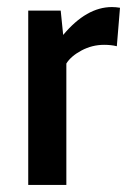

<svg xmlns="http://www.w3.org/2000/svg" viewBox="-20 -524 362 544"><path d="M60 -494H152L159 -425Q225 -504 297 -504Q308 -504 320 -502L311 -393Q295 -397 275 -397Q241 -397 211 -381Q181 -365 168 -344V0H60Z"/></svg>

Font: Cabin Medium
Style: Regular
Weight: 500
Designer: Pablo Impallari
Foundry: Pablo Impallari. http://www.impallari.com Igino Marini. http://www.ikern.com
Version: Version 2.001